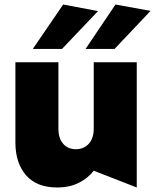

<svg xmlns="http://www.w3.org/2000/svg" viewBox="-20 -816 732 848"><path d="M232 12Q287 12 328 -8.5Q369 -29 394 -62L584 12V-541H394V-248Q394 -205 372 -181Q350 -157 315 -157Q280 -157 259 -181Q238 -205 238 -248V-541H48V-187Q48 -96 95 -42Q142 12 232 12ZM413 -767 259 -796 125 -600H254ZM645 -768 490 -796 358 -600H486Z"/></svg>

Font: Geom Black
Style: Bold
Weight: 900
Version: Version 1.102